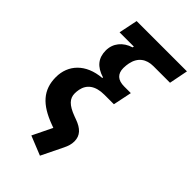

<svg xmlns="http://www.w3.org/2000/svg" viewBox="-275 -820 1074 1074"><g transform="rotate(45 262.0 -282.5)"><path d="M502 -628 524 -740H126L103 -628H216L214 -620C156 -602 120 -558 120 -502C120 -443 150 -404 216 -384L215 -379C94 -369 28 -295 28 -199C28 -98 84 -38 200 5L219 12L162 129L276 175L338 48C350 24 356 4 356 -18C356 -64 328 -92 275 -111L256 -118C192 -142 167 -169 167 -209C167 -219 168 -230 170 -240C180 -290 218 -321 290 -321H365L388 -432H335C285 -432 259 -456 259 -502C259 -516 261 -531 263 -541C275 -600 315 -628 371 -628Z"/></g></svg>

Font: Braiins Sans
Style: Bold Italic
Weight: 700
Italic angle: -11.31°
Designer: Mike Abbink, Paul van der Laan, Pieter van Rosmalen, Jiri Chlebus, Lubos Buracinsky
Foundry: Bold Monday, Sudetype
Version: Version 1.000;hotconv 1.0.109;makeotfexe 2.5.65596